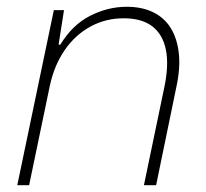

<svg xmlns="http://www.w3.org/2000/svg" viewBox="-20 -547 608 567"><path d="M31 0 139 -517H169L153 -415H158Q194 -474 246.5 -500.5Q299 -527 354 -527Q399 -527 432 -511Q465 -495 484 -464.5Q503 -434 508 -390.5Q513 -347 501 -291L441 0H405L465 -288Q479 -354 470 -399.5Q461 -445 430 -469Q399 -493 345 -493Q292 -493 247 -468.5Q202 -444 171 -399Q140 -354 127 -293L66 0Z"/></svg>

Font: Mona Sans ExtraLight
Style: Italic
Weight: 200
Italic angle: -11.6951°
Designer: Deni Anggara
Foundry: GitHub
Version: Version 2.000